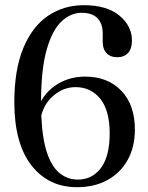

<svg xmlns="http://www.w3.org/2000/svg" viewBox="-20 -730 586 758"><path d="M311 -709.5Q402.5 -709.5 451.8 -668.2Q501 -627 501 -569.5Q501 -538 485.5 -521Q470 -504 442.5 -504Q416 -504 400.8 -520Q385.5 -536 385.5 -565V-598.5Q385.5 -636 365 -657.8Q344.5 -679.5 302.5 -679.5Q259.5 -679.5 223.5 -646.2Q187.5 -613 165 -536.5Q142.5 -460 142 -330Q166 -374.5 212.2 -401Q258.5 -427.5 316.5 -427.5Q405.5 -427.5 459.2 -371.5Q513 -315.5 512.5 -216.5Q512 -149 483.8 -98.2Q455.5 -47.5 404.2 -19.2Q353 9 283.5 9Q171.5 9 104.2 -77Q37 -163 36.5 -325Q36.5 -455 72 -540.2Q107.5 -625.5 169.5 -667.5Q231.5 -709.5 311 -709.5ZM278.5 -386Q232 -386 194 -355Q156 -324 143 -274.5Q147 -180.5 166.2 -125Q185.5 -69.5 216.8 -45.2Q248 -21 287 -21Q344 -21 378.5 -67Q413 -113 413 -203.5Q413 -293.5 376 -339.8Q339 -386 278.5 -386Z"/></svg>

Font: Fraunces 144pt Soft
Style: Regular
Weight: 400
Version: Version 1.000;[0bf87f6ff]